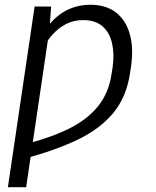

<svg xmlns="http://www.w3.org/2000/svg" viewBox="-20 -573 648 796"><path d="M185.1 -451.2 88.4 203.1H12.7L123.5 -545.9H191.9ZM153.8 -365.7 115.2 -347.2Q140.1 -413.1 174.3 -459Q208.5 -504.9 253.9 -529.1Q299.3 -553.2 355 -553.2Q419.9 -553.2 461.2 -521Q502.4 -488.8 518.6 -430.2Q534.7 -371.6 522.5 -292.5L519 -269.5Q504.4 -170.9 449.7 -104.7Q395 -38.6 302 6.1Q209 50.8 78.1 85.4L87.4 23.9Q190.4 -2.4 265.9 -39.6Q341.3 -76.7 386.5 -132.6Q431.6 -188.5 442.9 -269L446.8 -293Q454.6 -349.1 444.6 -393.6Q434.6 -438 405 -463.9Q375.5 -489.7 324.7 -489.7Q285.6 -489.7 253.9 -473.4Q222.2 -457 197.3 -429.2Q172.4 -401.4 153.8 -365.7Z"/></svg>

Font: Inter Light
Style: Italic
Weight: 300
Italic angle: -9.3988°
Designer: Rasmus Andersson
Foundry: rsms
Version: Version 4.001;git-66647c0bb